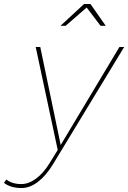

<svg xmlns="http://www.w3.org/2000/svg" viewBox="-118 -754 646 968"><path d="M508 -517 148 76Q113 133 72.5 163.5Q32 194 -9 194Q-64 194 -98 168L-86 151Q-57 174 -11 174Q27 174 64.5 146Q102 118 133 67L173 2L62 -517H85L188 -23L484 -517ZM415 -624H389L319 -716L213 -624H187L306 -734H338Z"/></svg>

Font: Gontserrat Thin
Style: Italic
Weight: 250
Italic angle: -11.3°
Designer: Julieta Ulanovsky
Foundry: Julieta Ulanovsky
Version: Version 6.001